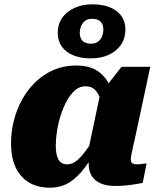

<svg xmlns="http://www.w3.org/2000/svg" viewBox="-20 -855 734 888"><path d="M514 -329 459 -336Q453 -372 443.5 -399Q434 -426 418 -441Q402 -456 375 -456Q348 -456 326.5 -437Q305 -418 288.5 -387.5Q272 -357 260.5 -320.5Q249 -284 243.5 -248Q238 -212 238 -183Q238 -152 244 -132.5Q250 -113 261.5 -104Q273 -95 291 -95Q313 -95 333 -110.5Q353 -126 376 -157Q399 -188 429 -235L446 -198Q409 -130 375 -83.5Q341 -37 302 -12Q263 13 210 13Q154 13 113.5 -11.5Q73 -36 52 -81.5Q31 -127 31 -191Q31 -245 44 -297Q57 -349 82.5 -395Q108 -441 145 -476.5Q182 -512 229 -532Q276 -552 332 -552Q397 -552 436 -523.5Q475 -495 493.5 -445.5Q512 -396 514 -329ZM675 -546 607 -228Q600 -196 595 -174.5Q590 -153 587.5 -139Q585 -125 585 -118Q585 -105 592 -100Q599 -95 612 -95Q626 -95 638 -97Q650 -99 658 -99L640 -9Q623 -6 602.5 -2.5Q582 1 559 3Q536 5 511 5Q474 5 446.5 -6.5Q419 -18 404.5 -41Q390 -64 390 -99Q390 -106 390.5 -116Q391 -126 392 -141L382 -130L444 -424L455 -435L542 -546ZM406 -768Q386 -768 373.5 -758.5Q361 -749 355 -734Q349 -719 349 -701Q349 -679 362 -666Q375 -653 401 -653Q421 -653 433.5 -662.5Q446 -672 452 -687Q458 -702 458 -719Q458 -742 445 -755Q432 -768 406 -768ZM560 -719Q560 -678 539.5 -648Q519 -618 483 -601.5Q447 -585 399 -585Q354 -585 319.5 -599Q285 -613 266 -639.5Q247 -666 247 -702Q247 -743 267.5 -772.5Q288 -802 324.5 -818.5Q361 -835 408 -835Q454 -835 488.5 -821Q523 -807 541.5 -781Q560 -755 560 -719Z"/></svg>

Font: Roboto Serif 20pt ExtraBold
Style: Italic
Weight: 800
Italic angle: -10°
Version: Version 1.007